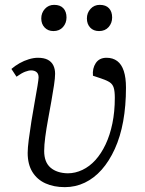

<svg xmlns="http://www.w3.org/2000/svg" viewBox="-20 -757 596 791"><path d="M247 14Q202 14 167.5 -1.5Q133 -17 113.5 -48.5Q94 -80 94 -127Q94 -147 98.5 -182Q103 -217 109.5 -258Q116 -299 123 -337Q130 -375 134.5 -403Q139 -431 139 -438Q139 -453 130.5 -460Q122 -467 108 -467Q98 -467 83.5 -461.5Q69 -456 48 -441L27 -473Q42 -486 60.5 -496.5Q79 -507 99 -513Q119 -519 136 -519Q161 -519 176.5 -511Q192 -503 199.5 -488Q207 -473 207 -453Q207 -436 202.5 -406Q198 -376 191.5 -339.5Q185 -303 178 -265Q171 -227 166.5 -193Q162 -159 162 -135Q162 -89 188 -66.5Q214 -44 259 -43Q290 -43 319.5 -57Q349 -71 373 -97.5Q397 -124 415 -162Q433 -200 443 -248.5Q453 -297 453 -354Q453 -381 448.5 -395.5Q444 -410 432 -418Q420 -426 396 -434L363 -445Q360 -475 374.5 -497Q389 -519 419 -519Q445 -519 463 -505.5Q481 -492 490 -464.5Q499 -437 499 -396Q499 -321 487.5 -257.5Q476 -194 453 -143.5Q430 -93 399 -58Q368 -23 329.5 -4.5Q291 14 247 14ZM150 -681Q150 -704 165 -720.5Q180 -737 203 -737Q228 -737 241 -723Q254 -709 254 -685Q254 -662 239.5 -645.5Q225 -629 200 -629Q178 -629 164 -643.5Q150 -658 150 -681ZM338 -681Q338 -704 353 -720.5Q368 -737 391 -737Q416 -737 429 -723Q442 -709 442 -685Q442 -662 427.5 -645.5Q413 -629 388 -629Q365 -629 351.5 -643.5Q338 -658 338 -681Z"/></svg>

Font: Literata Light
Style: Italic
Weight: 300
Italic angle: -2°
Designer: Latin by Veronika Burian and Jose Scaglione. Greek by Irene Vlachou. Cyrillic by Vera Evstafieva
Foundry: TypeTogether
Version: Version 3.103;gftools[0.9.29]